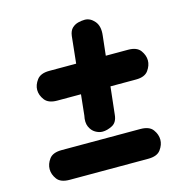

<svg xmlns="http://www.w3.org/2000/svg" viewBox="-98 -893 781 826"><g transform="rotate(-15 292.0 -480.0)"><path d="M302.5 -318.5Q286.5 -318.5 270.5 -328Q254.5 -337.5 246 -357Q237.5 -376.5 244 -406L280.5 -750.5Q283.5 -773.5 295.5 -784.8Q307.5 -796 323.2 -799.8Q339 -803.5 352 -803.5Q376.5 -803.5 395.5 -781.2Q414.5 -759 409.5 -718L371.5 -376Q368.5 -342 345.8 -330.2Q323 -318.5 302.5 -318.5ZM148 -498Q109 -498 92.8 -519.5Q76.5 -541 76.5 -564.5Q76.5 -587 92.8 -608.8Q109 -630.5 148 -630.5H499Q538 -630.5 553.8 -608.8Q569.5 -587 569.5 -564.5Q569.5 -542 553.8 -520Q538 -498 499 -498ZM111.5 -155Q71.5 -155 55.8 -176.5Q40 -198 40 -221Q40 -244.5 55.8 -266Q71.5 -287.5 111.5 -287.5H461.5Q501.5 -287.5 517.2 -266Q533 -244.5 533 -221Q533 -198.5 517.2 -176.8Q501.5 -155 461.5 -155Z"/></g></svg>

Font: Edu SA Hand
Style: Regular
Weight: 400
Designer: Tina and Corey Anderson, Eben Sorkin, Mirko Velimirovic
Foundry: Google for Education
Version: Version 2.000